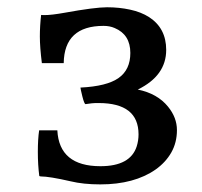

<svg xmlns="http://www.w3.org/2000/svg" viewBox="-20 -834 543 515"><path d="M425.8 -700.2Q425.8 -630.9 349.6 -593.8Q402.3 -583 430.7 -547.9Q454.6 -518.6 454.6 -485.1Q454.6 -451.7 439.5 -425Q424.3 -398.4 397.5 -379.4Q340.3 -339.4 249 -339.4Q203.6 -339.4 169.4 -347.7Q112.3 -360.8 88.9 -360.8L85.4 -361.8Q81.5 -391.6 81.5 -426.5Q81.5 -461.4 85 -484.4H133.8Q138.7 -388.2 249.5 -388.2Q329.6 -388.2 346.7 -441.4Q351.6 -457 351.6 -473.6Q351.6 -557.6 244.6 -557.6Q240.2 -557.6 235.8 -557.6Q229 -557.6 209.5 -554.7Q206.1 -554.7 200.9 -575.4Q195.8 -596.2 195.8 -599.1Q266.6 -602.5 298.1 -624.8Q329.6 -647 329.6 -691.9Q329.6 -741.2 287.6 -758.8Q274.4 -764.6 257.8 -764.6Q152.3 -764.6 150.9 -664.6H92.3Q86.9 -707.5 86.9 -736.1Q86.9 -764.6 90.3 -793.9L96.7 -793.5H99.6Q118.2 -793.5 153.3 -799.8Q234.4 -814.5 267.1 -814.5Q299.8 -814.5 329.1 -808.1Q358.4 -801.8 379.9 -788.1Q425.8 -758.3 425.8 -700.2Z"/></svg>

Font: HeadlandOne
Style: Regular
Weight: 400
Designer: Gary Lonergan
Foundry: Sorkin Type Co.
Version: Version 1.002